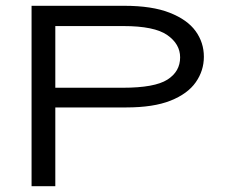

<svg xmlns="http://www.w3.org/2000/svg" viewBox="-20 -643 790 663"><path d="M89 0V-623H409Q505 -623 566 -599Q627 -575 655.5 -535.5Q684 -496 684 -447Q684 -399 656 -359Q628 -319 569 -295.5Q510 -272 416 -272H171V0ZM171 -340H404Q514 -340 558 -368Q602 -396 602 -445Q602 -491 557.5 -522Q513 -553 406 -553H171Z"/></svg>

Font: Inconsolata ExtraExpanded
Style: Regular
Weight: 400
Width: 8
Monospace: yes
Designer: Raph Levien, Cyreal, Brenton Simpson
Foundry: Raph Levien, Cyreal, Google
Version: Version 3.001; ttfautohint (v1.8.2.53-6de2)